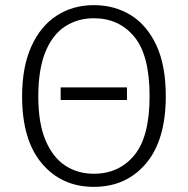

<svg xmlns="http://www.w3.org/2000/svg" viewBox="-20 -716 731 747"><path d="M345 11Q220 11 143 -80Q66 -171 66 -341Q66 -456 102 -535.5Q138 -615 201 -655.5Q264 -696 345 -696Q426 -696 489 -657Q552 -618 588.5 -539.5Q625 -461 625 -342Q625 -171 548 -80Q471 11 345 11ZM345 -40Q443 -40 502.5 -112Q562 -184 562 -342Q562 -501 502.5 -573Q443 -645 345 -645Q282 -645 233 -613Q184 -581 156.5 -513.5Q129 -446 129 -341Q129 -237 157 -170.5Q185 -104 233.5 -72Q282 -40 345 -40ZM474 -327H216V-376H474Z"/></svg>

Font: Trujillo Light
Style: Regular
Weight: 300
Designer: Fira Sans original fonts by bBox Type GmbH, Carrois Corporate GbR, & Edenspiekermann AG / Changes by Cristiano Sobral
Foundry: Fira Sans original fonts by bBox Type GmbH, Carrois Corporate GbR, & Edenspiekermann AG / Changes by Cristiano Sobral
Version: Version 4.301;July 28, 2020;FontCreator 13.0.0.2655 64-bit